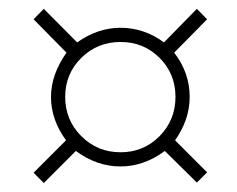

<svg xmlns="http://www.w3.org/2000/svg" viewBox="-20 -468 530 430"><path d="M404.8 -251Q404.8 -305.2 370.1 -350.1L443.8 -424.8L420.9 -448.2L347.2 -373Q302.7 -405.8 250 -405.8Q198.7 -405.8 152.8 -373L78.1 -448.2L55.2 -424.8L128.9 -350.1Q94.2 -300.8 94.2 -251Q94.2 -199.7 127.9 -153.8L55.2 -81.1L78.1 -58.1L149.9 -129.9Q196.8 -95.2 250 -95.2Q302.2 -95.2 349.1 -129.9L420.9 -59.1L443.8 -82L372.1 -153.8Q404.8 -200.2 404.8 -251ZM337.4 -163.1Q301.8 -127 250 -127Q198.2 -127 162.1 -163.1Q126 -199.2 126 -251Q126 -302.7 162.1 -338.4Q198.2 -374 250 -374Q301.8 -374 337.4 -338.4Q373 -302.7 373 -251Q373 -199.2 337.4 -163.1Z"/></svg>

Font: Comic Neue Angular Light
Style: Regular
Weight: 300
Designer: Craig Rozynski
Foundry: Craig Rozynski
Version: Version 2.003